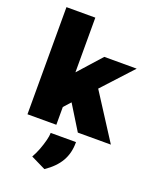

<svg xmlns="http://www.w3.org/2000/svg" viewBox="-169 -763 905 1125"><g transform="rotate(20 284.0 -200.0)"><path d="M46 0V-668H226V-327L354 -470H556L384 -283L566 0H360L265 -154L226 -111V0ZM249 268 157 223Q173 195 185 163Q197 131 204 103Q211 75 211 60V56H369V60Q369 125 340 175.5Q311 226 249 268Z"/></g></svg>

Font: Gantari Black
Style: Regular
Weight: 900
Version: Version 1.000